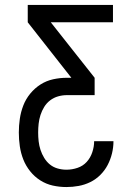

<svg xmlns="http://www.w3.org/2000/svg" viewBox="-20 -540 540 775"><path d="M248 215Q220 215 193 209Q166 203 142.5 188Q119 173 101.5 151Q84 129 74 103.5Q64 78 60 50.5Q56 23 56 -5Q56 -33 60 -60.5Q64 -88 74 -114Q84 -140 102 -162Q120 -184 143.5 -199Q167 -214 194.5 -220Q222 -226 250 -226H268L92 -450V-520H436V-450H185L362 -226V-156H250Q232 -156 214.5 -151Q197 -146 182.5 -135Q168 -124 158.5 -108.5Q149 -93 143.5 -76Q138 -59 136 -41Q134 -23 134 -5Q134 13 136 30.5Q138 48 143.5 65Q149 82 158.5 97.5Q168 113 181.5 124Q195 135 212.5 140Q230 145 248 145Q271 145 293 137.5Q315 130 330 113.5Q345 97 352.5 74.5Q360 52 360 30H438Q438 55 432 79.5Q426 104 414.5 126Q403 148 385 166Q367 184 344.5 195Q322 206 297.5 210.5Q273 215 248 215Z"/></svg>

Font: Iosevka Curly
Style: Regular
Weight: 400
Monospace: yes
Designer: Belleve Invis
Foundry: Belleve Invis
Version: Version 22.1.2; ttfautohint (v1.8.4)